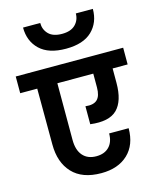

<svg xmlns="http://www.w3.org/2000/svg" viewBox="-164 -1120 979 1198"><g transform="rotate(-15 326.0 -521.0)"><path d="M-21 -632V-740H673V-632H576V-539Q576 -422 523.5 -369.5Q471 -317 351 -332V-448Q403 -442 427 -465Q451 -488 451 -543V-632H219V-266Q219 -200 250 -164.5Q281 -129 337 -129Q390 -129 420 -160Q450 -191 450 -246H576Q576 -139 512.5 -79Q449 -19 340 -19Q217 -19 153.5 -87Q90 -155 90 -271L89 -632ZM102 -1023H213Q213 -980 241.5 -951Q270 -922 328 -922Q385 -922 414 -951Q443 -980 443 -1023H553Q553 -935 496.5 -880.5Q440 -826 328 -826Q216 -826 159 -880.5Q102 -935 102 -1023Z"/></g></svg>

Font: SVN-Poppins SemiBold
Style: Regular
Weight: 600
Designer: Ninad Kale (Devanagari), Jonny Pinhorn (Latin)
Foundry: Indian Type Foundry
Version: Version 3.002 2017